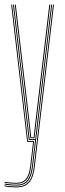

<svg xmlns="http://www.w3.org/2000/svg" viewBox="-21 -620 285 839"><path d="M49.8 199Q38.8 199 22.9 197.6Q7 196.2 -1 194V190Q7.5 192.2 23 193.6Q38.5 195 49.8 195Q75.2 195 90.9 185.4Q106.5 175.8 115 156.5Q123.5 137.2 126.8 108.5L210.8 -600H214.8L130.8 109Q127 140.8 117.5 160.6Q108 180.5 91.5 189.8Q75 199 49.8 199ZM49.8 183Q38.8 183 23.6 181.6Q8.5 180.2 -1 178.5V174.5Q7.8 176.2 22.9 177.6Q38 179 49.8 179Q78 179 92.2 162Q106.5 145 111 106.5L123.5 0H97.8L27.8 -600H31.8L101.2 -4H128L115 107Q110.2 147.5 95.1 165.2Q80 183 49.8 183ZM49.8 191Q38.2 191 23.1 189.6Q8 188.2 -1 186.2V182.2Q7.8 184 22.5 185.5Q37.2 187 49.8 187Q85 187 99.6 166.1Q114.2 145.2 118.8 107.5L132.5 -8H104.8L95.5 -88L35.8 -600H39.8L99.2 -91L108.5 -12H133L202.8 -600H206.8L122.8 108Q118 149.5 101.9 170.2Q85.8 191 49.8 191ZM112 -16 103 -93.8 43.8 -600H48L106.8 -96.2L115.5 -20H126L134.8 -95.8L194.5 -600H198.8L138.5 -91.5L129.5 -16Z"/></svg>

Font: Big Shoulders Inline Thin
Style: Regular
Weight: 100
Designer: Patric King
Foundry: XO Type Co
Version: Version 2.002